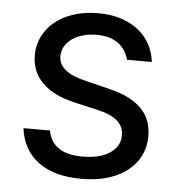

<svg xmlns="http://www.w3.org/2000/svg" viewBox="-45 -579 585 632"><g transform="rotate(5 248.0 -263.0)"><path d="M254.9 -465.8Q222.7 -465.8 197 -455.3Q171.4 -444.8 157 -426.5Q142.6 -408.2 142.6 -385.7Q142.6 -359.4 164.8 -340.8Q187 -322.3 233.4 -311.5L312.5 -292Q383.8 -274.9 418.9 -239.5Q454.1 -204.1 454.1 -148.4Q454.1 -102.1 429.4 -66.2Q404.8 -30.3 357.9 -9.8Q311 10.7 246.1 10.7Q156.7 10.7 104.5 -27.6Q52.2 -65.9 42 -138.7H129.9Q137.2 -100.1 165.5 -81.3Q193.8 -62.5 244.1 -62.5Q300.8 -62.5 334 -84.5Q367.2 -106.4 367.2 -143.6Q367.2 -171.9 346.2 -190.7Q325.2 -209.5 280.3 -219.7L200.2 -238.3Q130.9 -254.4 94.7 -291Q58.6 -327.6 58.6 -380.9Q58.6 -425.8 83.3 -461.4Q107.9 -497.1 152.6 -517.1Q197.3 -537.1 254.9 -537.1Q308.6 -537.1 349.6 -519Q390.6 -501 414.8 -468.3Q439 -435.5 444.3 -392.6H362.3Q353 -427.2 326.4 -446.5Q299.8 -465.8 254.9 -465.8Z"/></g></svg>

Font: Pretendard JP
Style: Regular
Weight: 400
Designer: Base glyphs from Inter by Rasmus Andersson; Hangeul glyphs from Noto Sans CJK(Source Han Sans) by Jang Soo-young and Kan
Foundry: Kil Hyung-jin
Version: Version 1.309